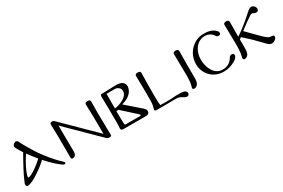

<svg xmlns="http://www.w3.org/2000/svg" viewBox="89 -1665 4074 2765"><g transform="rotate(-30 2125.5 -282.5)"><path d="M676 16C689 16 695 11 695 0C695 -8 686 -21 667 -38C593 -101 486 -236 430 -315C394 -365 297 -527 267 -590C258 -610 246 -620 232 -620C225 -620 216 -618 207 -613C184 -601 173 -586 173 -568C173 -561 175 -554 178 -547C194 -514 217 -476 246 -433C209 -368 172 -303 136 -235C102 -171 69 -104 41 -34C30 -9 41 23 72 20C107 15 156 -6 207 -37C281 -82 360 -138 426 -202C507 -111 580 -42 645 3C658 12 668 16 676 16ZM389 -245C347 -206 306 -173 267 -146C202 -101 157 -78 133 -78C128 -78 125 -81 125 -88C125 -113 143 -163 179 -237C197 -276 228 -329 272 -396C310 -343 349 -293 389 -245Z M1458 -399 1460 -573C1460 -596 1446 -608 1416 -608C1385 -607 1370 -596 1371 -574L1377 -393L1380 -83L1137 -323L861 -595C857 -599 842 -608 830 -608C803 -608 789 -598 790 -579L796 -376L797 -28C797 -9 804 1 819 1C824 1 831 0 840 -2C869 -10 884 -37 883 -82C879 -316 878 -461 879 -510L1099 -293L1380 -16C1393 -3 1408 4 1426 4C1441 4 1451 3 1455 1C1462 -2 1465 -11 1464 -26Z M2036 1C2077 1 2097 -17 2097 -53C2097 -70 2085 -88 2062 -109L1826 -315C1910 -338 1968 -376 2001 -428C2014 -450 2022 -474 2025 -500C2024 -568 1977 -602 1882 -602C1860 -602 1818 -601 1757 -598C1696 -596 1665 -595 1663 -595C1648 -595 1638 -594 1633 -592C1626 -587 1622 -578 1622 -563L1626 -363C1629 -180 1628 -70 1623 -32C1622 -10 1637 1 1666 1ZM1933 -480C1933 -427 1896 -384 1821 -350C1783 -333 1745 -322 1706 -318C1705 -361 1705 -442 1707 -561H1846C1866 -561 1885 -554 1902 -541C1923 -525 1933 -505 1933 -480ZM1971 -66C1976 -63 1979 -58 1979 -52C1979 -45 1973 -42 1961 -42H1721C1712 -42 1708 -52 1708 -72L1703 -272L1737 -278C1890 -139 1968 -68 1971 -66Z M2725 37C2739 9 2723 -21 2686 -31C2624 -47 2500 -34 2442 -32C2407 -31 2359 -31 2298 -33C2285 -47 2288 -311 2289 -389L2292 -568C2293 -591 2278 -603 2248 -603C2217 -603 2202 -592 2202 -569L2206 -369C2208 -259 2206 -181 2206 -150C2205 -99 2196 -62 2186 -30C2179 -7 2187 3 2224 2C2297 1 2353 1 2391 2C2468 0 2524 0 2558 1C2580 2 2609 14 2644 37C2669 55 2707 67 2725 37Z M2922 -568C2923 -591 2908 -603 2878 -603C2847 -603 2832 -592 2833 -569L2836 -369C2839 -259 2839 -191 2836 -150C2835 -99 2827 -62 2817 -30C2815 -25 2814 -20 2814 -16C2814 -1 2823 7 2842 7C2853 7 2863 4 2872 -1C2905 -19 2921 -57 2921 -114C2920 -245 2920 -314 2920 -321C2920 -366 2921 -449 2922 -568Z M3327 8C3370 8 3415 3 3473 -20C3544 -48 3585 -87 3585 -124C3585 -140 3566 -159 3537 -151C3515 -145 3506 -129 3497 -112C3459 -55 3404 -26 3332 -26C3260 -26 3208 -66 3175 -122C3143 -176 3128 -245 3128 -308C3128 -364 3142 -421 3169 -467C3205 -529 3263 -573 3340 -575C3398 -577 3454 -549 3483 -500C3491 -485 3504 -477 3523 -477C3546 -477 3558 -487 3558 -506C3558 -528 3541 -551 3505 -574C3469 -597 3423 -613 3339 -611C3255 -610 3182 -572 3129 -518C3069 -458 3034 -373 3035 -280C3036 -205 3063 -138 3108 -88C3161 -28 3239 8 3327 8Z M4218 -65C4218 -77 4218 -89 4171 -92C4146 -93 4125 -102 4109 -117C4086 -133 4043 -174 3979 -240L3862 -359C3955 -430 4002 -464 4064 -505C4108 -534 4121 -496 4161 -496C4196 -496 4206 -527 4198 -555C4190 -582 4164 -605 4135 -605C4114 -605 4096 -593 4075 -576C4057 -561 4002 -510 3951 -467C3885 -411 3834 -375 3803 -353C3786 -340 3771 -331 3760 -324C3760 -369 3761 -451 3762 -569C3763 -592 3748 -604 3718 -604C3688 -604 3673 -593 3673 -570L3677 -372C3680 -203 3682 -131 3658 -36C3653 -15 3658 1 3683 1C3694 1 3704 -2 3713 -7C3745 -24 3761 -61 3761 -118V-278C3770 -286 3780 -294 3790 -301L3909 -192L4069 -29C4090 -8 4113 3 4136 3C4171 3 4218 -32 4218 -65Z"/></g></svg>

Font: GFS Ignacio
Style: Regular
Weight: 400
Designer: George D. Matthiopoulos
Foundry: George D. Matthiopoulos
Version: Version 1.000